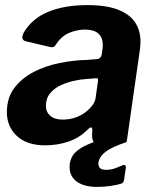

<svg xmlns="http://www.w3.org/2000/svg" viewBox="-20 -560 603 753"><path d="M321 -49Q289 -18 246.5 -4Q204 10 157 10Q86 10 46.5 -26.5Q7 -63 7 -120Q7 -177 36.5 -215.5Q66 -254 112.5 -278Q159 -302 214.5 -313Q270 -324 321 -325L357 -328Q376 -328 379 -347L382 -368Q383 -372 383 -376.5Q383 -381 383 -384Q383 -414 365 -429Q347 -444 314 -444Q282 -444 251 -431Q220 -418 197 -382Q194 -377 189.5 -375.5Q185 -374 175 -376L78 -399Q72 -401 68.5 -408Q65 -415 73 -432Q106 -488 170 -514Q234 -540 322 -540Q397 -540 443 -522Q489 -504 510 -472Q531 -440 531 -397Q531 -390 530.5 -383Q530 -376 529 -368L479 -18Q478 -5 475 -2.5Q472 0 461 0H358Q348 0 345 -7Q342 -14 341 -26L342 -52Q340 -70 321 -49ZM364 -241Q365 -249 363.5 -251.5Q362 -254 354 -253L318 -250Q297 -249 270 -243Q243 -237 218 -225.5Q193 -214 176.5 -194Q160 -174 160 -144Q160 -121 177 -106Q194 -91 225 -91Q253 -91 275.5 -99Q298 -107 314 -119Q331 -132 342 -146.5Q353 -161 355 -176ZM254 80Q257 63 266.5 48.5Q276 34 298.5 20Q321 6 363 -8L474 -2Q417 17 393 36Q369 55 366 78Q365 91 371.5 98.5Q378 106 395 106Q416 106 431.5 100Q447 94 459 89Q467 85 471 88.5Q475 92 473 101L467 143Q466 149 463.5 154Q461 159 456 160Q441 165 415.5 169Q390 173 360 173Q306 173 277 149Q248 125 254 80Z"/></svg>

Font: Libre Franklin Thin
Style: Bold Italic
Weight: 700
Italic angle: -8°
Version: Version 3.000